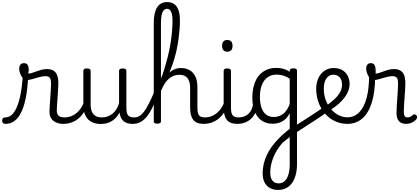

<svg xmlns="http://www.w3.org/2000/svg" viewBox="-107 -1172 4026 1843"><path d="M-55 17Q-71 17 -79 7.5Q-87 -2 -87 -14Q-87 -26 -80 -35.5Q-73 -45 -57 -45Q-24 -45 3 -67.5Q30 -90 52 -138Q74 -186 89.5 -263Q105 -340 113 -448L163 -433Q157 -311 139 -225.5Q121 -140 93 -86.5Q65 -33 28 -8Q-9 17 -55 17ZM497 17Q473 17 450.5 10.5Q428 4 409 -9.5Q390 -23 379 -45Q368 -67 368 -98Q368 -125 370.5 -159.5Q373 -194 375.5 -231.5Q378 -269 380.5 -304.5Q383 -340 383 -367Q383 -410 371 -425.5Q359 -441 330 -441Q303 -441 269 -431.5Q235 -422 202 -412.5Q169 -403 145 -403Q128 -403 112.5 -421Q97 -439 87 -464.5Q77 -490 77 -514Q77 -529 82.5 -541Q88 -553 98 -559.5Q108 -566 123 -566Q149 -566 159 -547.5Q169 -529 169 -504Q169 -494 167.5 -484Q166 -474 164 -466Q178 -465 197.5 -471Q217 -477 240.5 -486Q264 -495 290.5 -502Q317 -509 344 -509Q381 -509 405.5 -494.5Q430 -480 441.5 -450Q453 -420 453 -372Q453 -345 450.5 -309Q448 -273 445.5 -235.5Q443 -198 440.5 -165.5Q438 -133 438 -112Q438 -76 456.5 -60.5Q475 -45 510 -45Q522 -45 528.5 -35.5Q535 -26 534 -14Q533 -2 524 7.5Q515 17 497 17Z M498 17Q486 17 480 7.5Q474 -2 475 -14Q476 -26 485 -35.5Q494 -45 511 -45Q546 -45 575 -56Q604 -67 628 -87Q652 -107 669.5 -133.5Q687 -160 698 -189Q703 -202 713 -201Q723 -200 730.5 -191Q738 -182 735 -172Q722 -131 700 -96.5Q678 -62 648.5 -36.5Q619 -11 581.5 3Q544 17 498 17Z M862 18Q809 18 771 -2Q733 -22 713 -63Q693 -104 693 -166V-492Q693 -504 701.5 -509.5Q710 -515 727 -515Q745 -515 754 -509.5Q763 -504 763 -492V-169Q763 -129 774.5 -101Q786 -73 810 -59Q834 -45 871 -45Q900 -45 925.5 -54Q951 -63 972.5 -80Q994 -97 1010 -123Q1026 -149 1036 -182V-493Q1036 -504 1044.5 -509.5Q1053 -515 1071 -515Q1088 -515 1097 -509.5Q1106 -504 1106 -493V-139Q1106 -87 1121.5 -66Q1137 -45 1180 -45Q1191 -45 1197 -35.5Q1203 -26 1202 -14Q1201 -2 1192.5 7.5Q1184 17 1167 17Q1139 17 1117.5 11Q1096 5 1081 -7.5Q1066 -20 1056 -38Q1046 -56 1042 -81L1040 -92Q1025 -63 1006 -42.5Q987 -22 964 -8.5Q941 5 915.5 11.5Q890 18 862 18Z M1169 17Q1153 17 1147 7.5Q1141 -2 1144 -14Q1147 -26 1156.5 -35.5Q1166 -45 1182 -45Q1207 -45 1229 -57Q1251 -69 1273 -97Q1295 -125 1319 -172Q1343 -219 1373 -288Q1379 -302 1389 -302.5Q1399 -303 1405.5 -294.5Q1412 -286 1408 -272Q1383 -196 1356.5 -141Q1330 -86 1301 -51Q1272 -16 1239.5 0.5Q1207 17 1169 17Z M1846 17Q1811 17 1786.5 7Q1762 -3 1747 -23Q1732 -43 1725 -72Q1718 -101 1718 -139V-326Q1718 -368 1707 -396.5Q1696 -425 1673 -439.5Q1650 -454 1612 -454Q1584 -454 1557 -443Q1530 -432 1506 -409Q1482 -386 1462 -350Q1442 -314 1426 -264L1410 -301Q1431 -349 1453.5 -389Q1476 -429 1502 -458Q1528 -487 1559.5 -503Q1591 -519 1629 -519Q1675 -519 1710.5 -500Q1746 -481 1767 -440.5Q1788 -400 1788 -334V-139Q1788 -88 1802.5 -66.5Q1817 -45 1859 -45Q1871 -45 1876.5 -35.5Q1882 -26 1881 -14Q1880 -2 1871.5 7.5Q1863 17 1846 17ZM1403 15Q1385 15 1377 9.5Q1369 4 1369 -7V-951Q1369 -1052 1401.5 -1102Q1434 -1152 1498 -1152Q1540 -1152 1567 -1131.5Q1594 -1111 1607 -1072Q1620 -1033 1620 -976Q1620 -934 1616.5 -888.5Q1613 -843 1606.5 -795.5Q1600 -748 1589.5 -699Q1579 -650 1564.5 -601.5Q1550 -553 1531 -505Q1512 -457 1489 -412Q1466 -367 1438 -324V-7Q1438 4 1429.5 9.5Q1421 15 1403 15ZM1438 -419Q1453 -453 1466 -495Q1479 -537 1492 -583.5Q1505 -630 1515.5 -679.5Q1526 -729 1533.5 -779.5Q1541 -830 1545 -879.5Q1549 -929 1549 -975Q1549 -1009 1543.5 -1034Q1538 -1059 1527 -1073Q1516 -1087 1496 -1087Q1477 -1087 1464 -1072.5Q1451 -1058 1444.5 -1027.5Q1438 -997 1438 -947Z M1845 17Q1833 17 1827 7.5Q1821 -2 1822 -14Q1823 -26 1832 -35.5Q1841 -45 1858 -45Q1893 -45 1922 -56Q1951 -67 1975 -87Q1999 -107 2016.5 -133.5Q2034 -160 2045 -189Q2050 -202 2060 -201Q2070 -200 2077.5 -191Q2085 -182 2082 -172Q2069 -131 2047 -96.5Q2025 -62 1995.5 -36.5Q1966 -11 1928.5 3Q1891 17 1845 17Z M2171 17Q2135 17 2109.5 7Q2084 -3 2069 -23Q2054 -43 2047 -72Q2040 -101 2040 -139V-493Q2040 -504 2048.5 -509.5Q2057 -515 2074 -515Q2092 -515 2101 -509.5Q2110 -504 2110 -493V-139Q2110 -88 2125 -66.5Q2140 -45 2184 -45Q2195 -45 2201 -35.5Q2207 -26 2206 -14Q2205 -2 2196.5 7.5Q2188 17 2171 17ZM2075 -676Q2050 -676 2037.5 -690Q2025 -704 2025 -732Q2025 -760 2037.5 -774Q2050 -788 2075 -788Q2100 -788 2112.5 -774Q2125 -760 2125 -732Q2125 -704 2112.5 -690Q2100 -676 2075 -676Z M2170 17Q2158 17 2152 7.5Q2146 -2 2147 -14Q2148 -26 2157 -35.5Q2166 -45 2183 -45Q2214 -45 2239 -55Q2264 -65 2282 -83.5Q2300 -102 2310.5 -128Q2321 -154 2324 -186Q2325 -199 2336 -203.5Q2347 -208 2357.5 -203.5Q2368 -199 2367 -186Q2364 -137 2348.5 -99.5Q2333 -62 2307 -36Q2281 -10 2246.5 3.5Q2212 17 2170 17Z M2561 651Q2494 651 2454 609Q2414 567 2414 492Q2414 447 2424 403.5Q2434 360 2453 318.5Q2472 277 2501.5 236Q2531 195 2570 156Q2586 139 2603.5 123.5Q2621 108 2639 93Q2657 78 2674 65V-85Q2651 -42 2622.5 -20.5Q2594 1 2565.5 8.5Q2537 16 2510 16Q2453 16 2409 -12Q2365 -40 2340 -96.5Q2315 -153 2315 -237Q2315 -288 2325 -331.5Q2335 -375 2353.5 -410Q2372 -445 2400 -469Q2428 -493 2463.5 -506.5Q2499 -520 2542 -520Q2569 -520 2589.5 -516.5Q2610 -513 2630.5 -505.5Q2651 -498 2674 -483V-493Q2674 -505 2682.5 -510.5Q2691 -516 2709 -516Q2726 -516 2735 -510.5Q2744 -505 2744 -493V401Q2744 461 2731 508Q2718 555 2694.5 587Q2671 619 2637.5 635Q2604 651 2561 651ZM2568 588Q2601 588 2624.5 567.5Q2648 547 2661 505.5Q2674 464 2674 403V143Q2661 153 2649 162.5Q2637 172 2625 182.5Q2613 193 2602 202Q2574 234 2553 268Q2532 302 2517 338.5Q2502 375 2494.5 412.5Q2487 450 2487 488Q2487 519 2496.5 541.5Q2506 564 2524 576Q2542 588 2568 588ZM2521 -49Q2551 -49 2579.5 -60.5Q2608 -72 2632.5 -100Q2657 -128 2674 -174V-417Q2641 -438 2610 -447Q2579 -456 2547 -456Q2518 -456 2493.5 -447Q2469 -438 2449.5 -420.5Q2430 -403 2416 -377.5Q2402 -352 2395 -318Q2388 -284 2388 -241Q2388 -183 2402.5 -139.5Q2417 -96 2447 -72.5Q2477 -49 2521 -49Z M3033 -95Q2984 -61 2933 -27.5Q2882 6 2831 38.5Q2780 71 2733 102Q2725 107 2716.5 102Q2708 97 2703 86.5Q2698 76 2698 65.5Q2698 55 2707 48Q2753 18 2802.5 -13Q2852 -44 2902.5 -77.5Q2953 -111 3003 -145Q3011 -151 3020.5 -146.5Q3030 -142 3036 -132.5Q3042 -123 3042 -112.5Q3042 -102 3033 -95Z M3006 -144Q3045 -171 3076.5 -196.5Q3108 -222 3130.5 -248Q3153 -274 3164.5 -301.5Q3176 -329 3176 -359Q3176 -405 3153.5 -430Q3131 -455 3091 -455Q3078 -455 3072.5 -464.5Q3067 -474 3067.5 -487Q3068 -500 3075 -509.5Q3082 -519 3094 -519Q3149 -519 3183 -496.5Q3217 -474 3233 -439Q3249 -404 3249 -367Q3249 -339 3240.5 -311.5Q3232 -284 3215 -257Q3198 -230 3173 -203.5Q3148 -177 3114 -151Q3080 -125 3037 -99Z M3228 17Q3176 17 3130 0Q3084 -17 3047 -48Q3010 -79 2983.5 -121.5Q2957 -164 2942.5 -214.5Q2928 -265 2928 -321Q2928 -355 2936 -385.5Q2944 -416 2958.5 -440.5Q2973 -465 2994 -482.5Q3015 -500 3040 -509.5Q3065 -519 3094 -519Q3106 -519 3112 -509.5Q3118 -500 3117.5 -487Q3117 -474 3109.5 -464.5Q3102 -455 3090 -455Q3071 -455 3054.5 -446Q3038 -437 3026 -419.5Q3014 -402 3007.5 -378Q3001 -354 3001 -323Q3001 -262 3020 -211Q3039 -160 3071.5 -123Q3104 -86 3144.5 -66Q3185 -46 3228 -46Q3293 -46 3339.5 -92.5Q3386 -139 3411 -228.5Q3436 -318 3436 -447Q3436 -459 3444.5 -465Q3453 -471 3465 -470.5Q3477 -470 3485.5 -463.5Q3494 -457 3494 -444Q3494 -290 3462 -187.5Q3430 -85 3370 -34Q3310 17 3228 17Z M3792 17Q3769 17 3751.5 10.5Q3734 4 3722.5 -9Q3711 -22 3705 -42Q3699 -62 3699 -87Q3699 -117 3701.5 -154Q3704 -191 3706.5 -229.5Q3709 -268 3711.5 -304Q3714 -340 3714 -367Q3714 -410 3702 -425.5Q3690 -441 3661 -441Q3634 -441 3600 -431.5Q3566 -422 3533 -412.5Q3500 -403 3476 -403Q3459 -403 3443.5 -421Q3428 -439 3418 -464.5Q3408 -490 3408 -514Q3408 -529 3413 -541Q3418 -553 3427.5 -559.5Q3437 -566 3452 -566Q3479 -566 3489 -545.5Q3499 -525 3499 -496Q3499 -488 3499 -481Q3499 -474 3498 -466Q3515 -465 3543 -475.5Q3571 -486 3605 -497.5Q3639 -509 3675 -509Q3712 -509 3736.5 -494.5Q3761 -480 3772.5 -450Q3784 -420 3784 -372Q3784 -345 3781.5 -309Q3779 -273 3776.5 -234.5Q3774 -196 3771.5 -160.5Q3769 -125 3769 -100Q3769 -70 3777.5 -57.5Q3786 -45 3805 -45Q3815 -45 3824 -48Q3833 -51 3842 -57Q3851 -63 3859 -71Q3866 -77 3874.5 -74.5Q3883 -72 3890 -65Q3897 -57 3897.5 -48.5Q3898 -40 3893 -32Q3882 -17 3866 -6Q3850 5 3831 11Q3812 17 3792 17Z"/></svg>

Font: Playwrite CL Light
Style: Regular
Weight: 300
Designer: Veronika Burian, José Scaglione
Foundry: TypeTogether
Version: Version 1.002